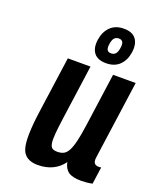

<svg xmlns="http://www.w3.org/2000/svg" viewBox="-146 -864 784 960"><g transform="rotate(20 246.5 -384.0)"><path d="M306.9 -54.3Q314 -19.9 336.1 -4.9Q358.1 10 403.3 10Q417.1 10 431.1 8.6Q445 7.3 462.6 3.9L475.3 -87.1Q468.1 -85.6 464.7 -85.6Q445.1 -85.6 438.4 -95.9Q431.7 -106.3 435.1 -127.9L493 -542.7H372.7L333 -257.3Q325.6 -205.1 317.6 -171.9Q309.7 -138.6 299.5 -119.3Q289.3 -100 275.5 -92.8Q261.7 -85.6 241.9 -85.6Q224.9 -85.6 215.3 -91.6Q205.7 -97.6 202.5 -116.4Q199.3 -135.1 202.4 -169.6Q205.4 -204 213.4 -260.9L252.6 -542.7H132L90.3 -244.7Q69.7 -96.9 86.8 -43.4Q103.9 10 172.3 10Q215.6 10 250 -6.3Q284.4 -22.6 306.9 -54.3ZM318.9 -585Q363.9 -585 390.4 -611Q417 -637 423.4 -681.2Q429.9 -725.4 410.6 -751.8Q391.4 -778.1 345.7 -778.1Q301.3 -778.1 274.3 -751.8Q247.4 -725.4 241 -681.2Q234.6 -637 254.1 -611Q273.7 -585 318.9 -585ZM326 -639.9Q311.1 -639.9 305.3 -649.5Q299.4 -659.1 302.7 -681.6Q306 -704 314.7 -713.6Q323.4 -723.3 338.3 -723.3Q353.1 -723.3 359.1 -713.6Q365 -704 361.7 -681.6Q358.4 -659.1 349.6 -649.5Q340.9 -639.9 326 -639.9Z"/></g></svg>

Font: Secuela ExtLt
Style: Italic
Weight: 200
Italic angle: -8°
Designer: Fernando Haro
Foundry: deFharo
Version: Version 1.704